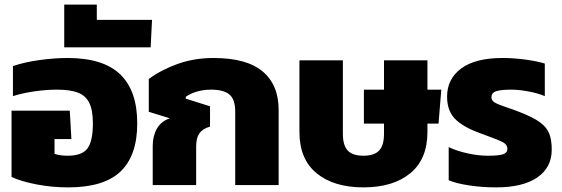

<svg xmlns="http://www.w3.org/2000/svg" viewBox="-20 -801 2433 831"><path d="M30 -35V-322H282L289 -199H216V-135Q241 -127 273 -127Q335 -127 358.5 -158.5Q382 -190 382 -267Q382 -324 366.5 -355.5Q351 -387 317.5 -400Q284 -413 227 -413Q183 -413 132 -406Q81 -399 36 -385V-515Q86 -532 150.5 -541Q215 -550 272 -550Q427 -550 500.5 -479Q574 -408 574 -267Q574 -128 502 -59Q430 10 275 10Q206 10 140 -2.5Q74 -15 30 -35Z M258 -781H399V-715H638L632 -596H258Z M641 -170Q641 -212 659 -244Q677 -276 715 -289L624 -317V-459Q676 -498 748 -524Q820 -550 904 -550Q1047 -550 1116.5 -492Q1186 -434 1186 -325V0H998V-319Q998 -370 973.5 -391.5Q949 -413 893 -413Q861 -413 832 -404.5Q803 -396 784 -382V-374L889 -341V-253Q857 -244 843 -224Q829 -204 829 -167V0H641Z M1276 -230V-540H1464V-222Q1464 -172 1485 -149.5Q1506 -127 1553 -127Q1600 -127 1621 -149.5Q1642 -172 1642 -222V-266H1555V-413H1642V-540H1830V-413H1890L1878 -266H1830V-230Q1830 -112 1755.5 -51Q1681 10 1553 10Q1425 10 1350.5 -51Q1276 -112 1276 -230Z M1922 -21V-164Q1959 -147 2005 -137Q2051 -127 2091 -127Q2140 -127 2158 -133.5Q2176 -140 2176 -157Q2176 -174 2159 -184Q2142 -194 2089 -213L2054 -226Q1981 -253 1948 -288Q1915 -323 1915 -383Q1915 -459 1976 -504.5Q2037 -550 2155 -550Q2203 -550 2254.5 -543Q2306 -536 2338 -526V-385Q2307 -398 2266 -405.5Q2225 -413 2193 -413Q2150 -413 2128.5 -406.5Q2107 -400 2107 -380Q2107 -366 2121 -357.5Q2135 -349 2171 -337Q2196 -329 2224 -318Q2284 -295 2314 -274Q2344 -253 2356 -225.5Q2368 -198 2368 -153Q2368 -76 2305.5 -33Q2243 10 2128 10Q2067 10 2010.5 1.5Q1954 -7 1922 -21Z"/></svg>

Font: Kanit Bold
Style: Regular
Weight: 700
Designer: Katatrad Team
Foundry: CadsonDemak
Version: Version 1.000